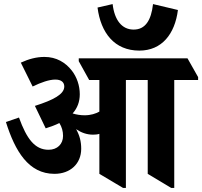

<svg xmlns="http://www.w3.org/2000/svg" viewBox="-20 -912 991 941"><path d="M663 -664C773 -664 837 -745 852 -863L730 -892C721 -812 692 -767 635 -767C577 -767 541 -814 532 -892L458 -875C474 -751 541 -664 663 -664ZM247 -60C324 -60 378 -109 378 -183C378 -219 370 -249 353 -279C378 -262 405 -252 436 -252C447 -252 458 -253 467 -256V-60L583 9H597V-520H704V-60L819 9H834V-520H951V-534L899 -626H366V-612L417 -520H467V-365C449 -355 425 -347 395 -347C375 -347 355 -350 336 -356C359 -382 371 -413 371 -450C371 -492 357 -534 332 -566C301 -606 256 -633 198 -633C159 -633 121 -623 82 -605L140 -488C181 -508 221 -522 251 -522C280 -522 295 -509 295 -488C295 -450 242 -422 151 -393L204 -283C229 -291 251 -299 271 -309C283 -290 289 -269 289 -246C289 -206 261 -178 218 -178C151 -178 111 -231 73 -336L9 -314C54 -171 120 -60 247 -60Z"/></svg>

Font: Noto Serif Devanagari Condensed ExtraBold
Style: Regular
Weight: 800
Width: 3
Designer: Universal Thirst, Indian Type Foundry and the Monotype Design Team
Foundry: Monotype Imaging Inc.
Version: Version 2.004